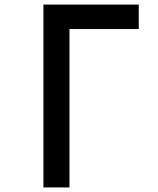

<svg xmlns="http://www.w3.org/2000/svg" viewBox="-20 -820 690 840"><path d="M170 -800H587V-693H284V0H170Z"/></svg>

Font: Martian Mono SemiCondensed
Style: Regular
Weight: 400
Width: 4
Designer: Roman Shamin
Foundry: Evil Martians
Version: Version 1.000